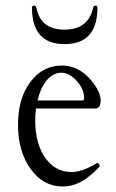

<svg xmlns="http://www.w3.org/2000/svg" viewBox="-20 -661 419 692"><path d="M212.9 -502Q95.2 -502 95.2 -633.8Q95.2 -640.6 102.3 -640.6Q109.4 -640.6 110.8 -633.8Q119.1 -593.3 144.3 -573.7Q169.4 -554.2 212.9 -554.2Q298.3 -554.2 315.9 -633.8Q317.4 -640.6 324.2 -640.6Q331.1 -640.6 331.1 -633.8Q331.1 -502 212.9 -502ZM206.1 11.2Q136.2 11.2 90.6 -51.8Q44.9 -114.7 44.9 -211.9Q44.9 -305.7 89.1 -365.2Q133.3 -424.8 203.1 -424.8Q263.2 -424.8 308.1 -372.1Q342.8 -330.6 342.8 -298.8Q342.8 -270 323.2 -270H109.9Q106.9 -249 106.9 -226.1Q106.9 -143.6 143.1 -92.3Q179.2 -41 237.8 -41Q276.9 -41 329.1 -73.2Q331.1 -75.2 334.2 -72.5Q337.4 -69.8 338.6 -65.9Q339.8 -62 337.9 -59.1Q302.2 -22 271.2 -5.4Q240.2 11.2 206.1 11.2ZM201.2 -398.9Q171.4 -398.9 148.7 -371.8Q126 -344.7 115.2 -298.8H277.8Q283.2 -298.8 283.2 -307.1Q283.2 -339.8 256.6 -369.4Q230 -398.9 201.2 -398.9Z"/></svg>

Font: Junicode SmCond Light
Style: Regular
Weight: 300
Width: 4
Designer: Peter S. Baker
Version: Version 2.206